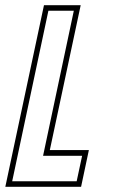

<svg xmlns="http://www.w3.org/2000/svg" viewBox="-40 -720 436 740"><path d="M-19.5 0 129.5 -700H271L152 -141.5H302.5L272.5 0ZM7 -21.5H255.5L276.5 -119.5H126L244.5 -678.5H146.5Z"/></svg>

Font: Tourney Condensed ExtraLight
Style: Italic
Weight: 200
Width: 3
Italic angle: -12°
Designer: Tyler Finck
Foundry: Etcetera Type Co
Version: Version 1.010; ttfautohint (v1.8.3)